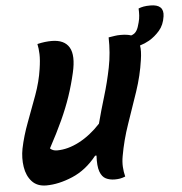

<svg xmlns="http://www.w3.org/2000/svg" viewBox="-57 -897 911 961"><g transform="rotate(-5 398.0 -416.0)"><path d="M137 10Q91 10 65 -18.5Q39 -47 32 -92Q25 -137 34 -184Q47 -247 72 -313Q97 -379 121 -445Q145 -511 154 -573Q161 -618 160 -647.5Q159 -677 154 -699Q175 -704 192.5 -706Q210 -708 226 -708Q290 -708 314 -667Q338 -626 318 -540Q304 -479 285 -423Q266 -367 238.5 -307Q211 -247 171 -173Q184 -160 206 -160Q260 -160 317.5 -190Q375 -220 426 -275Q443 -340 464 -409Q485 -478 499.5 -550.5Q514 -623 512 -701Q532 -704 544 -706Q556 -708 572 -708Q606 -708 625 -701Q630 -702 635 -705Q646 -710 654 -723.5Q662 -737 668 -762Q673 -780 674 -797Q675 -814 674 -832Q686 -837 700 -839.5Q714 -842 734 -842Q804 -842 795 -782Q789 -739 765 -711.5Q741 -684 712 -667Q689 -654 665 -647Q670 -620 663 -575Q652 -497 625.5 -418.5Q599 -340 571.5 -261Q544 -182 530 -102Q525 -74 526.5 -48.5Q528 -23 534 0Q519 6 507 8Q495 10 481 10Q456 10 436.5 0.5Q417 -9 407 -36.5Q397 -64 400 -117H393Q339 -49 269 -19.5Q199 10 137 10Z"/></g></svg>

Font: Recursive Sn Csl St XBd
Style: Italic
Weight: 800
Italic angle: -15°
Version: Version 1.079;hotconv 1.0.112;makeotfexe 2.5.65598; ttfautoh